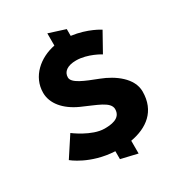

<svg xmlns="http://www.w3.org/2000/svg" viewBox="-237 -1079 1231 1335"><g transform="rotate(-30 378.5 -411.5)"><path d="M348.2 -932V-833.9C225.3 -810.2 116.2 -719.5 116.2 -588C116.2 -502 180 -425 288.8 -376C396.7 -327 493.5 -300 493.5 -240C493.5 -163 407.7 -159 362.5 -159C261.3 -159 140.3 -252 140.3 -252L37 -94C37 -94 153.7 4.9 348.2 14.3V78L480.2 109V6.5C613.8 -17.2 720 -92.9 720 -251C720 -359 609 -437 507.8 -476C404.3 -516 318.5 -549 318.5 -595C318.5 -640 356 -669 426.3 -669C519.8 -669 610 -612 610 -612L693.7 -762C693.7 -762 608.3 -819.1 480.2 -835.6V-890Z"/></g></svg>

Font: Hussar
Style: BdWide
Weight: 700
Foundry: Cannot Into Space Fonts
Version: Version 2.00